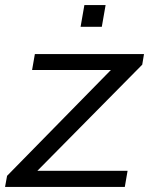

<svg xmlns="http://www.w3.org/2000/svg" viewBox="-31 -740 595 760"><path d="M-11 0 -3 -44 408 -463H96L107 -526H539L532 -484L117 -64H474L463 0ZM288 -634 303 -720H387L372 -634Z"/></svg>

Font: Archivo SemiExpanded Light
Style: Italic
Weight: 300
Width: 6
Italic angle: -10°
Designer: Hector Gatti
Foundry: Omnibus-Type
Version: Version 2.001